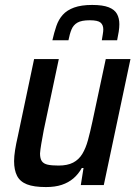

<svg xmlns="http://www.w3.org/2000/svg" viewBox="-20 -749 560 777"><path d="M166 8Q117 8 89 -3Q61 -14 49 -37.5Q37 -61 37 -97Q37 -116 41 -141.5Q45 -167 52 -197L118 -510H218L157 -222Q151 -190 147 -166.5Q143 -143 142 -128Q142 -107 149.5 -96.5Q157 -86 173.5 -82.5Q190 -79 217 -79Q253 -79 276 -91Q299 -103 313 -126Q327 -149 336 -182Q345 -215 354 -257L408 -510H508L400 0H307L318 -69H311Q297 -44 277 -27Q257 -10 230 -1Q203 8 166 8ZM192 -586Q199 -617 208 -643.5Q217 -670 234 -689Q251 -708 280 -718.5Q309 -729 353 -729Q396 -729 420 -719.5Q444 -710 453.5 -692.5Q463 -675 463 -651Q463 -637 460.5 -621Q458 -605 454 -586H392Q394 -599 396 -610.5Q398 -622 398 -630Q398 -648 387 -657.5Q376 -667 343 -667Q310 -667 293.5 -657.5Q277 -648 269.5 -630Q262 -612 257 -586Z"/></svg>

Font: Saira SemiCondensed Medium
Style: Italic
Weight: 500
Width: 4
Italic angle: -12°
Designer: Hector Gatti with collaboration of the Omnibus-Type team
Foundry: Omnibus-Type
Version: Version 1.101